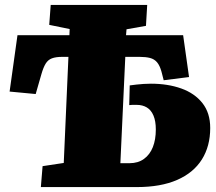

<svg xmlns="http://www.w3.org/2000/svg" viewBox="-20 -760 876 780"><path d="M258 -529H233Q207 -529 191 -523Q175 -517 165.5 -501.5Q156 -486 148 -458L125 -378L19 -388L51 -617H262L263 -642L180 -659L186 -740H578L573 -655L494 -641L492 -617H724L748 -447L645 -434L636 -469Q629 -494 618 -507Q607 -520 589.5 -524.5Q572 -529 547 -529H489L469 -97H506Q541 -97 565 -114.5Q589 -132 601 -162.5Q613 -193 613 -234Q613 -268 603.5 -290.5Q594 -313 576.5 -323.5Q559 -334 535 -334Q525 -334 517.5 -334Q510 -334 505 -333L507 -413Q521 -415 535 -416.5Q549 -418 563.5 -419Q578 -420 593 -420Q662 -420 716.5 -400.5Q771 -381 802.5 -341Q834 -301 834 -240Q834 -166 800 -112Q766 -58 699.5 -29Q633 0 536 0H146L153 -85L239 -98Z"/></svg>

Font: Literata 18pt Black
Style: Italic
Weight: 900
Italic angle: -2°
Designer: Latin by Veronika Burian and Jose Scaglione. Greek by Irene Vlachou. Cyrillic by Vera Evstafieva
Foundry: TypeTogether
Version: Version 3.103;gftools[0.9.29]